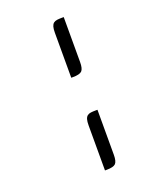

<svg xmlns="http://www.w3.org/2000/svg" viewBox="-149 -847 798 983"><g transform="rotate(-20 250.0 -355.0)"><path d="M320 -515Q320 -479 308 -467Q296 -455 259 -455H250V-700Q250 -721 253.5 -733Q257 -745 264.5 -751Q272 -757 283.5 -758.5Q295 -760 311 -760H320ZM320 -10Q320 26 308 38Q296 50 259 50H250V-195Q250 -216 253.5 -228Q257 -240 264.5 -246Q272 -252 283.5 -253.5Q295 -255 311 -255H320Z"/></g></svg>

Font: Warnes
Style: Regular
Weight: 400
Designer: Eduardo Rodriguez Tunni
Foundry: Eduardo Rodriguez Tunni
Version: Version 1.001